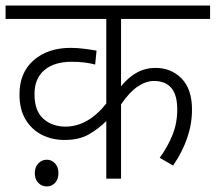

<svg xmlns="http://www.w3.org/2000/svg" viewBox="-20 -642 775 690"><path d="M735 -574H415V-332Q442 -365 472.5 -381.5Q503 -398 539 -398Q595 -398 632.5 -360Q670 -322 670 -248Q670 -196 652.5 -145.5Q635 -95 602 -47L554 -75Q582 -113 599.5 -156Q617 -199 617 -249Q617 -351 533 -351Q505 -351 475.5 -331.5Q446 -312 415 -267V0H362V-207Q335 -180 300 -159.5Q265 -139 212 -139Q168 -139 131.5 -157Q95 -175 72.5 -211.5Q50 -248 50 -303Q50 -381 101 -425.5Q152 -470 234 -470Q258 -470 284.5 -466.5Q311 -463 327 -460L322 -410Q286 -420 237 -420Q175 -420 139.5 -390Q104 -360 104 -304Q104 -243 136 -215Q168 -187 215 -187Q296 -187 362 -270V-574H0V-622H735ZM105 -20Q105 -41 117.5 -54.5Q130 -68 148 -68Q166 -68 178 -54.5Q190 -41 190 -20Q190 2 178 15Q166 28 148 28Q130 28 117.5 15Q105 2 105 -20Z"/></svg>

Font: Noto Sans Light
Style: Italic
Weight: 300
Italic angle: -12°
Designer: Monotype Design Team
Foundry: Monotype Imaging Inc.
Version: Version 2.013; ttfautohint (v1.8.4.7-5d5b)